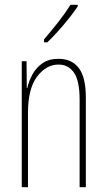

<svg xmlns="http://www.w3.org/2000/svg" viewBox="-20 -876 448 803"><path d="M225 -630Q280 -630 309.5 -591.5Q339 -553 339 -468V-93H313V-458Q313 -538 289.5 -572Q266 -606 225 -606Q173 -606 135 -555.5Q97 -505 97 -404V-93H71V-620H91L92 -508H94Q101 -538 116.5 -566Q132 -594 158.5 -612Q185 -630 225 -630ZM305 -849Q289 -825 266.5 -797Q244 -769 221 -743.5Q198 -718 178 -699H164V-711Q198 -751 224 -784Q250 -817 275 -856H305Z"/></svg>

Font: Noto Sans Kannada UI ExtraCondensed Thin
Style: Regular
Weight: 100
Width: 2
Designer: Jelle Bosma - Monotype Design Team
Foundry: Monotype Imaging Inc.
Version: Version 2.005; ttfautohint (v1.8.4.7-5d5b)